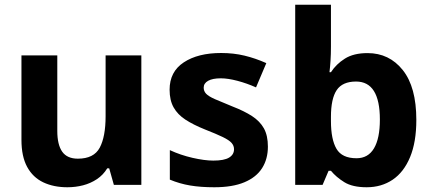

<svg xmlns="http://www.w3.org/2000/svg" viewBox="-20 -780 1824 810"><path d="M576.3 -546.4V0H460.4L440.7 -69.8H432.4Q415.4 -41.8 388.7 -24.1Q362 -6.4 330.3 1.8Q298.6 10 264.2 10Q206.3 10 162.5 -10.8Q118.7 -31.6 94.6 -75.8Q70.5 -120.1 70.5 -189.9V-546.4H221.7V-227.6Q221.7 -169.7 242.4 -140.1Q263.2 -110.6 308.4 -110.6Q376 -110.6 400.7 -156.9Q425.5 -203.3 425.5 -289.9V-546.4Z M1110.2 -161.4Q1110.2 -109.4 1085.8 -70.8Q1061.3 -32.1 1011.1 -11.1Q961 10 884 10Q826.2 10 782 2.5Q737.9 -4.9 696.5 -22.2V-146.7Q741.3 -125.8 792 -114.2Q842.7 -102.5 879.9 -102.5Q925.6 -102.5 946.4 -115.1Q967.3 -127.8 967.3 -150.4Q967.3 -165.5 956.9 -177.2Q946.5 -188.9 919.8 -201.9Q893.2 -214.8 843.8 -234.2Q795.5 -253.6 762.4 -275.2Q729.4 -296.7 712.5 -326.8Q695.5 -356.9 695.5 -401.6Q695.5 -477.5 755.3 -516.9Q815.1 -556.4 913 -556.4Q965.6 -556.4 1011.5 -545.3Q1057.4 -534.3 1103.5 -513.7L1060.1 -411.3Q1021.8 -428.4 981.8 -439Q941.7 -449.6 911.3 -449.6Q876.8 -449.6 858 -439.1Q839.3 -428.6 839.3 -410.2Q839.3 -395.5 849.5 -384.6Q859.8 -373.7 886.3 -361.9Q912.9 -350.2 960.8 -330.8Q1010 -311.8 1043.2 -290.3Q1076.5 -268.7 1093.4 -238.4Q1110.2 -208.1 1110.2 -161.4Z M1376.2 -582.9Q1376.2 -552 1374.4 -524Q1372.6 -496 1370 -475.4H1376.2Q1398 -509.4 1435 -532.7Q1471.9 -556 1530.7 -556Q1622.1 -556 1679.3 -484.3Q1736.4 -412.7 1736.4 -274.1Q1736.4 -180.9 1710.1 -117.4Q1683.8 -53.8 1636.6 -21.9Q1589.3 10 1527 10Q1467 10 1432.5 -11.5Q1398 -32.9 1376.2 -59.5H1366.2L1340.9 0H1225.4V-760H1376.2ZM1482.1 -436Q1424.6 -436 1400.4 -399.8Q1376.2 -363.6 1376.2 -287.5V-269.4Q1376.2 -191.8 1399.6 -152.1Q1422.9 -112.4 1484.1 -112.4Q1532.9 -112.4 1557.7 -154.1Q1582.6 -195.8 1582.6 -275.7Q1582.6 -436 1482.1 -436Z"/></svg>

Font: Noto Sans Meetei Mayek
Style: Regular
Weight: 400
Designer: Monotype Design Team and Neelakash Kshetrimayum
Foundry: Monotype Imaging Inc.
Version: Version 2.002